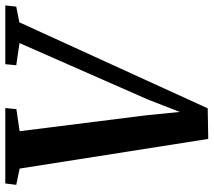

<svg xmlns="http://www.w3.org/2000/svg" viewBox="-108 -730 790 709"><g transform="rotate(90 286.5 -375.0)"><path d="M444.5 -749.5 554 -53 614 -40.5 609 0H330.5L334.5 -41L416 -53L357.5 -518.5L340 -692L363.5 -692.5L299 -526.5L90.5 -52.5L172.5 -40.5L168.5 0H-48.5L-44 -40.5L14 -52L331.5 -747.5Z"/></g></svg>

Font: Merriweather 48pt SemiBold
Style: Italic
Weight: 600
Italic angle: -7.8°
Designer: Eben Sorkin
Foundry: Eben Sorkin
Version: Version 2.101